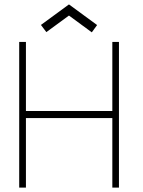

<svg xmlns="http://www.w3.org/2000/svg" viewBox="-20 -850 646 870"><path d="M190 -704.5 165.5 -737 292.5 -830 420 -736.5 396 -703.5 292.5 -779.5ZM489 -315H97.5V0H67V-660H97.5V-347H489V-660H519V0H489Z"/></svg>

Font: League Spartan ExtraLight
Style: Regular
Weight: 200
Foundry: The League of Moveable Type
Version: Version 2.002